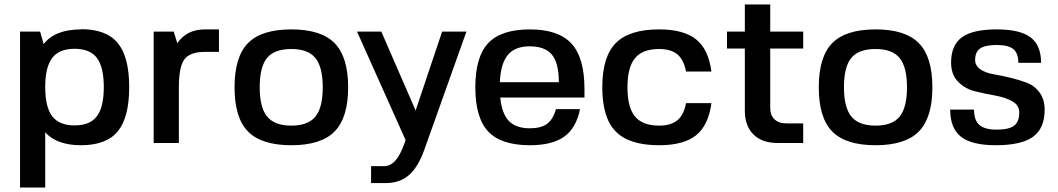

<svg xmlns="http://www.w3.org/2000/svg" viewBox="-20 -642 4750 862"><path d="M344 -510V-511Q457 -511 508.5 -449Q560 -387 560 -251Q560 -114 508.5 -52Q457 10 344 10Q235 10 183 -48V200H70V-500H160L176 -444Q227 -510 344 -510ZM415 -382Q384 -423 315 -423Q246 -423 214.5 -382Q183 -341 183 -251Q183 -161 214.5 -120Q246 -79 315 -79Q384 -79 415 -120Q446 -161 446 -251Q446 -341 415 -382Z M783 -250V0H670V-500H760L776 -448Q818 -510 900 -510H963V-409H900Q832 -409 807.5 -375Q783 -341 783 -250Z M1093.5 -448.5Q1154 -510 1288 -510Q1422 -510 1482.5 -448Q1543 -386 1543 -250Q1543 -114 1482.5 -52Q1422 10 1288 10Q1154 10 1093.5 -51.5Q1033 -113 1033 -250Q1033 -387 1093.5 -448.5ZM1146 -250Q1146 -159 1179.5 -118.5Q1213 -78 1288 -78Q1363 -78 1396 -118.5Q1429 -159 1429 -250Q1429 -341 1396 -381.5Q1363 -422 1288 -422Q1212 -422 1179 -382Q1146 -342 1146 -250Z M1798 -4 1801 -13 1583 -500H1692L1846 -146L1965 -500H2074L1884 33Q1856 110 1815 145Q1774 180 1710 180H1646V104H1704Q1733 104 1755.5 78.5Q1778 53 1798 -4Z M2604 -204H2226Q2233 -132 2264.5 -99Q2296 -66 2359 -66Q2409 -66 2436 -86Q2463 -106 2476 -152H2584Q2567 -67 2513 -28.5Q2459 10 2359 10Q2230 10 2172 -51.5Q2114 -113 2114 -250Q2114 -387 2172 -448.5Q2230 -510 2359 -510Q2487 -510 2545.5 -446.5Q2604 -383 2604 -243ZM2358 -434Q2292 -434 2260 -395.5Q2228 -357 2224 -273H2489Q2489 -359 2458 -396.5Q2427 -434 2358 -434Z M3060 -179H3174Q3161 -80 3105.5 -35Q3050 10 2939 10Q2805 10 2744.5 -51.5Q2684 -113 2684 -250Q2684 -387 2744.5 -448.5Q2805 -510 2939 -510Q3050 -510 3105.5 -465Q3161 -420 3174 -321H3060Q3050 -374 3021 -398Q2992 -422 2939 -422Q2865 -422 2831 -381Q2797 -340 2797 -250Q2797 -160 2831 -119Q2865 -78 2939 -78Q2992 -78 3021 -102Q3050 -126 3060 -179Z M3438 -157Q3438 -125 3457 -106.5Q3476 -88 3513 -88H3586V0H3472Q3401 0 3362.5 -38.5Q3324 -77 3324 -145V-424H3244V-500H3324V-622H3438V-500H3586V-424H3438Z M3716.5 -448.5Q3777 -510 3911 -510Q4045 -510 4105.5 -448Q4166 -386 4166 -250Q4166 -114 4105.5 -52Q4045 10 3911 10Q3777 10 3716.5 -51.5Q3656 -113 3656 -250Q3656 -387 3716.5 -448.5ZM3769 -250Q3769 -159 3802.5 -118.5Q3836 -78 3911 -78Q3986 -78 4019 -118.5Q4052 -159 4052 -250Q4052 -341 4019 -381.5Q3986 -422 3911 -422Q3835 -422 3802 -382Q3769 -342 3769 -250Z M4358 -373Q4358 -347 4381 -331Q4404 -315 4439 -309Q4474 -303 4514 -293.5Q4554 -284 4589 -271Q4624 -258 4647 -227Q4670 -196 4670 -149Q4670 -66 4618 -28Q4566 10 4451 10Q4343 10 4294.5 -28Q4246 -66 4246 -150H4353Q4353 -102 4377 -81Q4401 -60 4455 -60Q4509 -60 4532.5 -77.5Q4556 -95 4556 -136Q4556 -170 4524.5 -187.5Q4493 -205 4448 -213Q4403 -221 4358 -232Q4313 -243 4281.5 -275Q4250 -307 4250 -361Q4250 -439 4298.5 -474.5Q4347 -510 4455 -510Q4559 -510 4606.5 -474.5Q4654 -439 4654 -360H4552Q4552 -403 4529.5 -421.5Q4507 -440 4455 -440Q4403 -440 4380.5 -424.5Q4358 -409 4358 -373Z"/></svg>

Font: Fivo Sans Med
Style: Regular
Weight: 450
Designer: Alexander Slobzheninov
Foundry: Alexander Slobzheninov
Version: 1.0